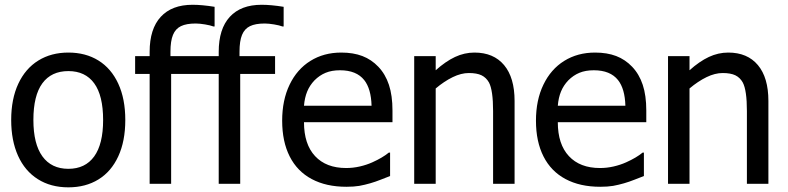

<svg xmlns="http://www.w3.org/2000/svg" viewBox="-20 -785 3364 820"><path d="M272 15.1Q196.8 15.1 141.6 -19.8Q86.4 -54.7 57.1 -119.6Q27.8 -184.6 27.8 -272.5Q27.8 -362.3 58.1 -427.2Q88.4 -492.2 143.6 -526.4Q198.7 -560.5 272 -560.5Q345.7 -560.5 400.4 -526.6Q455.1 -492.7 485.1 -427.7Q515.1 -362.8 515.1 -272.5Q515.1 -182.1 485.1 -117.2Q455.1 -52.2 400.4 -18.6Q345.7 15.1 272 15.1ZM272 -481.4Q199.2 -481.4 160.9 -429.2Q122.6 -377 122.6 -272.5Q122.6 -170.4 161.1 -117.2Q199.7 -64 272 -64Q343.8 -64 382.1 -116.7Q420.4 -169.4 420.4 -272.5Q420.4 -377 382.3 -429.2Q344.2 -481.4 272 -481.4Z M1191.4 -671.9H1186.5Q1173.8 -676.8 1150.6 -680.7Q1127.4 -684.6 1110.4 -684.6Q1070.8 -684.6 1047.6 -673.3Q1024.4 -662.1 1013.7 -636Q1002.9 -609.9 1002.9 -564V-545.4H1154.8V-469.2H1005.9V0H914.1V-469.2H710.9V0H619.1V-469.2H557.1V-545.4H619.1V-563.5Q619.1 -661.6 666.5 -713.1Q713.9 -764.6 802.2 -764.6Q842.8 -764.6 896.5 -755.9V-671.9H891.6Q878.9 -676.8 855.7 -680.7Q832.5 -684.6 815.4 -684.6Q775.9 -684.6 752.7 -673.3Q729.5 -662.1 718.8 -636Q708 -609.9 708 -564V-545.4H914.1V-563.5Q914.1 -661.6 961.4 -713.1Q1008.8 -764.6 1097.2 -764.6Q1137.7 -764.6 1191.4 -755.9Z M1185.1 -269.5Q1185.1 -357.4 1216.8 -423.3Q1248.5 -489.3 1305.7 -524.9Q1362.8 -560.5 1437.5 -560.5Q1488.8 -560.5 1527.6 -545.7Q1566.4 -530.8 1595.7 -500Q1626 -468.3 1641.1 -422.6Q1656.2 -377 1656.2 -313V-263.2H1278.3Q1278.3 -168.9 1325.7 -118.2Q1373 -67.4 1458.5 -67.4Q1487.8 -67.4 1516.6 -74Q1545.4 -80.6 1570.3 -91.8Q1613.8 -111.3 1640.6 -133.3H1646V-33.2L1606 -17.6Q1562 0 1514.6 8.8Q1491.2 12.7 1459.5 12.7Q1373 12.7 1311.3 -20.3Q1249.5 -53.2 1217.3 -116.7Q1185.1 -180.2 1185.1 -269.5ZM1566.9 -333.5Q1564.9 -405.8 1535.6 -442.9Q1502.4 -484.9 1432.1 -484.9Q1396.5 -484.9 1370.6 -474.1Q1344.7 -463.4 1323.2 -441.9Q1302.7 -420.4 1292 -394.3Q1281.2 -368.2 1278.3 -333.5Z M2177.7 0H2085.9V-310.5Q2085.9 -399.4 2068.4 -432.6Q2056.6 -453.6 2036.6 -463.4Q2016.6 -473.1 1982.4 -473.1Q1949.7 -473.1 1913.6 -455.6Q1877.4 -438 1840.8 -407.2V0H1749V-545.4H1840.8V-484.9Q1883.3 -522.9 1923.3 -541.7Q1963.4 -560.5 2006.3 -560.5Q2087.9 -560.5 2132.8 -507.1Q2177.7 -453.6 2177.7 -354Z M2269 -269.5Q2269 -357.4 2300.8 -423.3Q2332.5 -489.3 2389.6 -524.9Q2446.8 -560.5 2521.5 -560.5Q2572.8 -560.5 2611.6 -545.7Q2650.4 -530.8 2679.7 -500Q2710 -468.3 2725.1 -422.6Q2740.2 -377 2740.2 -313V-263.2H2362.3Q2362.3 -168.9 2409.7 -118.2Q2457 -67.4 2542.5 -67.4Q2571.8 -67.4 2600.6 -74Q2629.4 -80.6 2654.3 -91.8Q2697.8 -111.3 2724.6 -133.3H2730V-33.2L2689.9 -17.6Q2646 0 2598.6 8.8Q2575.2 12.7 2543.5 12.7Q2457 12.7 2395.3 -20.3Q2333.5 -53.2 2301.3 -116.7Q2269 -180.2 2269 -269.5ZM2650.9 -333.5Q2648.9 -405.8 2619.6 -442.9Q2586.4 -484.9 2516.1 -484.9Q2480.5 -484.9 2454.6 -474.1Q2428.7 -463.4 2407.2 -441.9Q2386.7 -420.4 2376 -394.3Q2365.2 -368.2 2362.3 -333.5Z M3261.7 0H3169.9V-310.5Q3169.9 -399.4 3152.3 -432.6Q3140.6 -453.6 3120.6 -463.4Q3100.6 -473.1 3066.4 -473.1Q3033.7 -473.1 2997.6 -455.6Q2961.4 -438 2924.8 -407.2V0H2833V-545.4H2924.8V-484.9Q2967.3 -522.9 3007.3 -541.7Q3047.4 -560.5 3090.3 -560.5Q3171.9 -560.5 3216.8 -507.1Q3261.7 -453.6 3261.7 -354Z"/></svg>

Font: SG Kara Bold
Style: Regular
Weight: 400
Designer: Damoon Khanjanzadeh
Version: Version 1.000